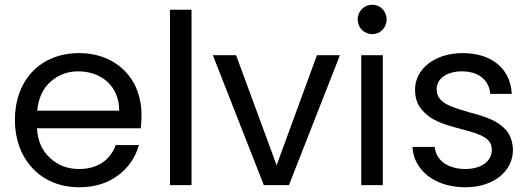

<svg xmlns="http://www.w3.org/2000/svg" viewBox="-20 -781 2235 810"><path d="M78 -126C125 -39 210 9 314 9C379 9 434 -8 478 -41C522 -74 551 -116 566 -169H468C447 -108 393 -68 314 -68C266 -68 225 -83 192 -114C158 -144 139 -186 136 -240H574C576 -259 577 -278 577 -295C577 -345 566 -390 545 -430C501 -509 418 -557 314 -557C153 -557 43 -446 43 -275C43 -218 55 -169 78 -126ZM193 -436C225 -465 264 -480 310 -480C406 -480 483 -419 483 -314H137C142 -366 160 -407 193 -436Z M697 -740V0H788V-740Z M1093 0H1199L1414 -548H1317L1147 -84L976 -548H878Z M1504 0H1595V-548H1504ZM1489 -699C1489 -664 1516 -637 1551 -637C1584 -637 1611 -664 1611 -699C1611 -734 1584 -761 1551 -761C1516 -761 1489 -734 1489 -699Z M1752 -73C1791 -21 1860 9 1944 9C2063 9 2144 -59 2144 -149C2143 -182 2134 -209 2117 -230C2081 -271 2036 -287 1957 -308C1926 -317 1901 -325 1884 -332C1848 -346 1822 -368 1822 -404C1822 -449 1864 -480 1929 -480C2000 -480 2044 -442 2048 -385H2139C2134 -492 2053 -557 1932 -557C1812 -557 1731 -488 1731 -404C1731 -369 1740 -340 1759 -319C1795 -275 1843 -258 1924 -237C2013 -214 2055 -197 2055 -149C2055 -102 2012 -68 1943 -68C1868 -68 1819 -106 1814 -161H1720C1722 -128 1733 -98 1752 -73Z"/></svg>

Font: Poppins
Style: Regular
Weight: 400
Designer: Ninad Kale (Devanagari), Jonny Pinhorn (Latin)
Foundry: Indian Type Foundry
Version: 4.004